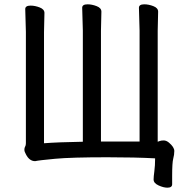

<svg xmlns="http://www.w3.org/2000/svg" viewBox="-20 -734 855 890"><path d="M756 136Q738 136 715 125.5Q692 115 692 98Q692 85 695.5 59.5Q699 34 699 0Q608 -5 477 -5Q311 -5 235.5 2Q160 9 143 13Q116 13 100 -19Q93 -31 93 -40Q93 -49 96.5 -54.5Q100 -60 100 -70V-586L97 -692Q97 -708 122 -708Q142 -708 164 -699.5Q186 -691 186 -674L184 -585V-70Q248 -75 364 -77V-592L361 -698Q361 -714 386 -714Q406 -714 428 -705.5Q450 -697 450 -680L448 -591V-78H627V-592L624 -698Q624 -714 649 -714Q669 -714 691 -705.5Q713 -697 713 -680L711 -591V-77Q714 -78 721 -80.5Q728 -83 739 -83Q751 -83 763 -73Q788 -52 788 -34Q788 -17 783 1.5Q778 20 778 82V120Q778 136 756 136Z"/></svg>

Font: LXGW WenKai TC
Style: Bold
Weight: 700
Designer: LXGW / Fontworks Inc.
Foundry: LXGW / Fontworks Inc.
Version: Version 1.330;April 28, 2024